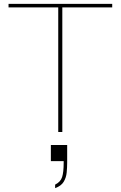

<svg xmlns="http://www.w3.org/2000/svg" viewBox="-20 -680 622 989"><path d="M280 0V-642H24V-660H558V-642H301V0ZM264 289V271Q292 257 300 232Q308 207 308 158V150H242V67H326V158Q326 182 323.5 208.5Q321 235 308 256.5Q295 278 264 289Z"/></svg>

Font: Lil Grotesk Thin
Style: Regular
Weight: 100
Designer: Bastien Sozeau
Foundry: NBR — Bastien Sozeau
Version: Version 3.003; ttfautohint (v1.8.4.7-5d5b);gftools[0.9.33]